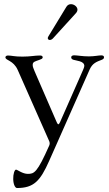

<svg xmlns="http://www.w3.org/2000/svg" viewBox="-20 -705 529 935"><path d="M62.9 210.6C144.2 210.6 175.8 176.8 219.1 79.2L254.6 -0.7L416.9 -367.2C430.8 -397.4 449.6 -403.8 476.2 -414.1C483 -416.9 486.9 -420.8 486.5 -426.1C486.9 -432.9 480.5 -435.4 473.4 -435.4C460.2 -435.4 439.6 -430.4 413 -430.4C381.4 -430.4 358 -435.4 340.9 -435.7C332.7 -435.4 326.7 -432.5 326.7 -425.8C326.7 -418.7 332.4 -415.5 338.1 -413.7C349.8 -409.4 390.6 -408.4 390.6 -384.2C390.6 -377.5 384.6 -364.3 375.4 -343.8L273.1 -111.9L271 -107.6C266.3 -97.3 262.1 -97.3 257.5 -107.2L253.6 -115.8L148.8 -357.2C143.5 -370 138.8 -381 139.2 -388.5C138.8 -404.8 152.3 -406.2 170.5 -413C179.3 -416.5 187.9 -418.3 187.9 -426.1C187.9 -433.2 181.1 -434.7 174 -434.7C148.8 -434.7 129.3 -429.3 89.5 -429.3C51.5 -429 35.5 -434.7 18.8 -434.7C10.7 -434.7 6.4 -430.4 6.4 -425.8C6.4 -409.8 45.1 -412.3 66.4 -364L220.2 -16.3C222.7 -8.9 222.7 -3.6 219.8 3.6C160.9 136.4 146.7 141.7 115.4 141.7C89.1 141.7 65 121.1 57.9 121.1C50.8 121.4 43.7 142.8 44.4 167.3C45.1 193.2 53.6 210.6 62.9 210.6ZM212.7 -519.2C212.7 -514.6 216.3 -510.3 222.3 -510.3C227.3 -510.3 233.3 -512.8 238.6 -518.8L350.1 -641.3C355.1 -647 357.2 -653.1 357.2 -658C357.2 -672.2 340.9 -684.7 325.6 -684.7C317.1 -684.7 308.6 -680.8 303.3 -671.9L215.6 -527.7C213.4 -524.1 212.7 -521.3 212.7 -519.2Z"/></svg>

Font: Margiela Serif
Style: Regular
Weight: 400
Designer: Andreas Faust, Stefan Endress
Version: Version 1.002;FEAKit 1.0